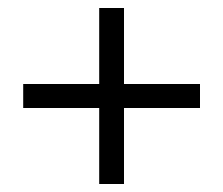

<svg xmlns="http://www.w3.org/2000/svg" viewBox="-20 -582 558 480"><path d="M228 -122V-562H290V-122ZM38 -312V-372H480V-312Z"/></svg>

Font: Platypi Light SemiBold
Style: Regular
Weight: 600
Version: Version 1.200